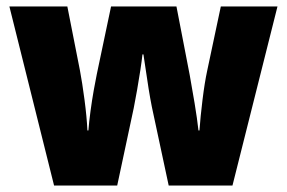

<svg xmlns="http://www.w3.org/2000/svg" viewBox="-20 -639 886 593"><path d="M449 -309Q444 -334 439 -365Q434 -396 430 -424.5Q426 -453 423 -471H420Q418 -452 413.5 -422.5Q409 -393 403.5 -361.5Q398 -330 393 -305L342 -66H147L9 -619H188L227 -421Q234 -384 241 -331Q248 -278 250 -236H253Q255 -262 259.5 -295.5Q264 -329 269.5 -360Q275 -391 279 -410L323 -619H525L566 -407Q573 -369 581 -320.5Q589 -272 593 -236H596Q599 -278 605.5 -331Q612 -384 620 -421L662 -619H837L698 -66H501Z"/></svg>

Font: Noto Sans Malayalam UI SemiCondensed Black
Style: Regular
Weight: 900
Width: 4
Designer: Jelle Bosma - Monotype Design Team
Foundry: Monotype Imaging Inc.
Version: Version 2.104; ttfautohint (v1.8.4.7-5d5b)